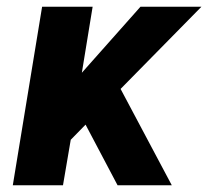

<svg xmlns="http://www.w3.org/2000/svg" viewBox="-20 -550 618 570"><path d="M18 0H167L190 -135L234 -180L329 0H490L338 -286L578 -530H397L223 -334L255 -530H105Z"/></svg>

Font: Iosevka Sparkle Heavy
Style: Italic
Weight: 900
Italic angle: -9°
Designer: Belleve Invis
Foundry: Belleve Invis
Version: Version 4.5.0; ttfautohint (v1.8.3)